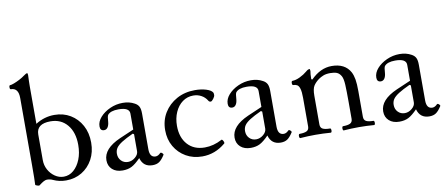

<svg xmlns="http://www.w3.org/2000/svg" viewBox="-66 -984 2916 1257"><g transform="rotate(-10 1392.0 -356.0)"><path d="M287 11Q242 11 203 -7Q185 -16 163 -16Q145 -16 110 12Q107 15 94.5 11Q82 7 82 3Q83 -13 83.5 -43Q84 -73 84 -125V-573Q84 -640 34 -640Q27 -640 27 -653.5Q27 -667 34 -667Q42 -667 60.5 -674Q79 -681 99 -691.5Q119 -702 132 -712Q150 -725 156 -725Q161 -725 161 -711Q160 -685 159.5 -669Q159 -653 159 -636V-388Q218 -425 284 -425Q344 -425 390.5 -397Q437 -369 464 -319.5Q491 -270 491 -205Q491 -142 464.5 -93.5Q438 -45 392 -17Q346 11 287 11ZM276 -16Q313 -16 342 -41Q371 -66 388 -108.5Q405 -151 405 -205Q405 -289 363.5 -338.5Q322 -388 252 -388Q159 -388 159 -317V-147Q159 -112 175 -82.5Q191 -53 218 -34.5Q245 -16 276 -16Z M663 11Q620 11 594.5 -12Q569 -35 569 -73Q569 -150 682 -200L777 -241V-347Q777 -388 704 -388Q651 -388 632 -364Q626 -355 624 -318Q622 -296 613 -283Q604 -270 589 -270Q563 -270 563 -299Q563 -331 588 -359.5Q613 -388 653.5 -406.5Q694 -425 739 -425Q783 -425 817 -406Q836 -396 844 -380Q852 -364 852 -334V-97Q852 -42 891 -42Q908 -42 924 -59Q929 -63 937.5 -55.5Q946 -48 943 -43Q924 -13 906.5 -1Q889 11 862 11Q800 11 783 -50Q749 -15 723.5 -2Q698 11 663 11ZM707 -38Q733 -38 755 -56.5Q777 -75 777 -97V-210L769 -215Q721 -193 693.5 -175.5Q666 -158 655 -141.5Q644 -125 644 -103Q644 -75 662 -56.5Q680 -38 707 -38Z M1193 11Q1132 11 1084.5 -16.5Q1037 -44 1009.5 -91.5Q982 -139 982 -200Q982 -265 1013 -315.5Q1044 -366 1097.5 -395.5Q1151 -425 1219 -425Q1260 -425 1292.5 -415Q1325 -405 1335 -389Q1338 -385 1338 -372Q1338 -362 1327 -347.5Q1316 -333 1309 -333Q1298 -333 1293 -343Q1279 -366 1255 -379Q1231 -392 1202 -392Q1162 -392 1130.5 -369Q1099 -346 1081 -305.5Q1063 -265 1063 -215Q1063 -137 1105 -90.5Q1147 -44 1219 -44Q1277 -44 1333 -74Q1337 -77 1341.5 -71Q1346 -65 1348.5 -57.5Q1351 -50 1347 -47Q1278 11 1193 11Z M1515 11Q1472 11 1446.5 -12Q1421 -35 1421 -73Q1421 -150 1534 -200L1629 -241V-347Q1629 -388 1556 -388Q1503 -388 1484 -364Q1478 -355 1476 -318Q1474 -296 1465 -283Q1456 -270 1441 -270Q1415 -270 1415 -299Q1415 -331 1440 -359.5Q1465 -388 1505.5 -406.5Q1546 -425 1591 -425Q1635 -425 1669 -406Q1688 -396 1696 -380Q1704 -364 1704 -334V-97Q1704 -42 1743 -42Q1760 -42 1776 -59Q1781 -63 1789.5 -55.5Q1798 -48 1795 -43Q1776 -13 1758.5 -1Q1741 11 1714 11Q1652 11 1635 -50Q1601 -15 1575.5 -2Q1550 11 1515 11ZM1559 -38Q1585 -38 1607 -56.5Q1629 -75 1629 -97V-210L1621 -215Q1573 -193 1545.5 -175.5Q1518 -158 1507 -141.5Q1496 -125 1496 -103Q1496 -75 1514 -56.5Q1532 -38 1559 -38Z M1845 4Q1840 4 1838.5 -3Q1837 -10 1838.5 -17Q1840 -24 1845 -24Q1876 -24 1892 -32Q1908 -40 1908 -62V-252Q1908 -292 1902 -312.5Q1896 -333 1885 -339.5Q1874 -346 1859 -346Q1854 -346 1852.5 -353Q1851 -360 1852.5 -367Q1854 -374 1859 -374Q1881 -374 1909 -387.5Q1937 -401 1957 -418Q1966 -426 1972 -428.5Q1978 -431 1981 -431Q1986 -431 1986 -417Q1984 -405 1983 -394Q1982 -383 1982 -363L1989 -360Q2053 -425 2128 -425Q2216 -425 2251 -361Q2262 -340 2267 -311Q2272 -282 2272 -233V-62Q2272 -40 2288 -32Q2304 -24 2336 -24Q2340 -24 2341.5 -17Q2343 -10 2341.5 -3Q2340 4 2336 4Q2311 2 2285 1Q2259 0 2235 0Q2209 0 2183.5 1Q2158 2 2133 4Q2129 4 2127.5 -3Q2126 -10 2127.5 -17Q2129 -24 2133 -24Q2165 -24 2181 -32Q2197 -40 2197 -62V-173Q2197 -247 2195 -288Q2193 -329 2183 -347Q2171 -368 2154 -374.5Q2137 -381 2111 -381Q2083 -381 2064.5 -373.5Q2046 -366 2032 -356Q2009 -339 1996 -319Q1983 -299 1983 -253V-62Q1983 -40 1999 -32Q2015 -24 2047 -24Q2052 -24 2053.5 -17Q2055 -10 2053.5 -3Q2052 4 2047 4Q2022 2 1996.5 1Q1971 0 1946 0Q1921 0 1895.5 1Q1870 2 1845 4Z M2503 11Q2460 11 2434.5 -12Q2409 -35 2409 -73Q2409 -150 2522 -200L2617 -241V-347Q2617 -388 2544 -388Q2491 -388 2472 -364Q2466 -355 2464 -318Q2462 -296 2453 -283Q2444 -270 2429 -270Q2403 -270 2403 -299Q2403 -331 2428 -359.5Q2453 -388 2493.5 -406.5Q2534 -425 2579 -425Q2623 -425 2657 -406Q2676 -396 2684 -380Q2692 -364 2692 -334V-97Q2692 -42 2731 -42Q2748 -42 2764 -59Q2769 -63 2777.5 -55.5Q2786 -48 2783 -43Q2764 -13 2746.5 -1Q2729 11 2702 11Q2640 11 2623 -50Q2589 -15 2563.5 -2Q2538 11 2503 11ZM2547 -38Q2573 -38 2595 -56.5Q2617 -75 2617 -97V-210L2609 -215Q2561 -193 2533.5 -175.5Q2506 -158 2495 -141.5Q2484 -125 2484 -103Q2484 -75 2502 -56.5Q2520 -38 2547 -38Z"/></g></svg>

Font: Junicode SmExp
Style: Regular
Weight: 400
Width: 6
Designer: Peter S. Baker
Version: Version 2.205; ttfautohint (v1.8.4)